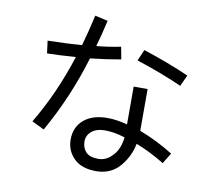

<svg xmlns="http://www.w3.org/2000/svg" viewBox="-86 -880 1172 1021"><g transform="rotate(10 500.0 -369.5)"><path d="M407.2 -108.4Q407.2 -74.2 427.7 -51.8Q448.2 -29.3 494.1 -29.3Q532.2 -29.3 560.5 -54.7Q588.9 -80.1 599.6 -109.4Q611.3 -138.7 613.3 -166Q555.7 -184.6 505.9 -184.6Q458 -184.6 432.6 -162.1Q407.2 -140.6 407.2 -108.4ZM333 -106.4Q333 -171.9 378.9 -211.9Q425.8 -252 505.9 -252Q555.7 -252 614.3 -236.3Q614.3 -304.7 614.3 -440.4Q632.8 -440.4 689.5 -440.4Q689.5 -383.8 689.5 -214.8Q783.2 -179.7 872.1 -124Q860.4 -104.5 836.9 -66.4Q758.8 -114.3 682.6 -143.6Q669.9 -75.2 623 -19.5Q575.2 36.1 498 37.1Q496.1 37.1 494.1 37.1Q416 37.1 375 -3.9Q333 -44.9 333 -106.4ZM610.4 -581.1Q617.2 -596.7 636.7 -641.6Q771.5 -597.7 884.8 -547.9Q876 -527.3 857.4 -487.3Q753.9 -534.2 610.4 -581.1ZM359.4 -547.9Q293.9 -329.1 182.6 -132.8Q160.2 -143.6 116.2 -165Q218.8 -336.9 284.2 -542Q194.3 -535.2 129.9 -534.2Q127 -556.6 121.1 -601.6Q225.6 -603.5 305.7 -610.4Q326.2 -681.6 347.7 -776.4Q371.1 -771.5 417 -760.7Q400.4 -685.5 380.9 -618.2Q444.3 -624 511.7 -637.7Q515.6 -615.2 524.4 -571.3Q443.4 -556.6 359.4 -547.9Z"/></g></svg>

Font: Gothic A1
Style: Regular
Weight: 400
Designer: HanYang I&C Co.,Ltd.
Version: Version 2.50